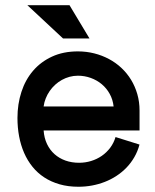

<svg xmlns="http://www.w3.org/2000/svg" viewBox="-20 -710 596 739"><path d="M424.7 -182.5Q417.9 -159.6 404.1 -141.2Q390.2 -122.8 371.5 -109.9Q352.8 -97.1 330.5 -90.3Q308.2 -83.5 284.4 -83.5Q256.1 -83.5 232 -92Q208 -100.6 190 -116.6Q172.1 -132.5 161 -155.6Q150 -178.6 147.9 -207.9H517.1V-284.6Q517.1 -318 508.5 -347.8Q499.9 -377.5 484.5 -402.9Q469 -428.2 447.5 -448.4Q425.9 -468.7 399.4 -482.8Q372.9 -497 342.6 -504.6Q312.3 -512.2 279.9 -512.2Q223.7 -512.2 180.4 -492.2Q137.1 -472.3 107.4 -437.7Q77.7 -403.2 62.5 -356.4Q47.2 -309.6 47.2 -255.9Q47.2 -219 53.6 -185Q60 -151 72.8 -121.6Q85.6 -92.2 105 -68.2Q124.4 -44.1 150.5 -27.1Q176.7 -10 209.5 -0.6Q242.3 8.8 281.8 8.8Q308.2 8.8 334 4.1Q359.8 -0.7 383.3 -9.9Q406.9 -19 428.1 -32.9Q449.3 -46.7 466.7 -64.7Q484.1 -82.7 497 -105Q509.9 -127.2 516.9 -153.6ZM147.9 -300.2Q150 -316.5 156.1 -331.5Q162.1 -346.5 171.2 -359.6Q180.3 -372.8 192.2 -383.7Q204.2 -394.7 218.2 -402.4Q232.2 -410.2 247.8 -414.4Q263.3 -418.6 279.9 -418.6Q305.7 -418.6 329.4 -410Q353.2 -401.4 371.7 -385.9Q390.2 -370.4 402.2 -348.7Q414.3 -327 417.3 -300.2ZM247.6 -689.9H85.4L222.6 -562H324.4Z"/></svg>

Font: Saysettha
Style: Regular
Weight: 400
Designer: John M. Durdin
Foundry: Lao Script for Windows
Version: Version 2.201